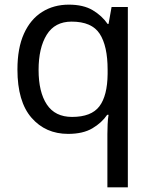

<svg xmlns="http://www.w3.org/2000/svg" viewBox="-20 -566 655 826"><path d="M442 11Q442 -7 443 -31Q444 -55 447 -72H441Q418 -38 377.5 -14Q337 10 273 10Q176 10 115.5 -59.5Q55 -129 55 -267Q55 -359 83 -421Q111 -483 161 -514.5Q211 -546 276 -546Q339 -546 379 -522Q419 -498 443 -463H447L460 -536H530V240H442ZM290 -63Q373 -63 407.5 -108.5Q442 -154 443 -248V-266Q443 -368 409 -420.5Q375 -473 288 -473Q216 -473 181 -416.5Q146 -360 146 -265Q146 -170 181.5 -116.5Q217 -63 290 -63Z"/></svg>

Font: korean25
Style: Book
Weight: 400
Designer: Jelle Bosma - Monotype Design Team
Foundry: Monotype Imaging Inc.
Version: Version 2.003